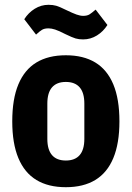

<svg xmlns="http://www.w3.org/2000/svg" viewBox="-20 -767 548 799"><path d="M254 12Q181 12 131.5 -18Q82 -48 56.5 -109Q31 -170 31 -262Q31 -355 56.5 -416Q82 -477 131.5 -507Q181 -537 254 -537Q327 -537 376.5 -507Q426 -477 451.5 -416Q477 -355 477 -262Q477 -170 451.5 -109Q426 -48 376.5 -18Q327 12 254 12ZM254 -99Q292 -99 311.5 -121.5Q331 -144 331 -189V-336Q331 -381 311.5 -403.5Q292 -426 254 -426Q216 -426 196.5 -403.5Q177 -381 177 -336V-189Q177 -144 196.5 -121.5Q216 -99 254 -99ZM326 -603Q308 -603 294.5 -607Q281 -611 252 -625Q225 -639 209.5 -644Q194 -649 182 -649Q165 -649 155 -643Q145 -637 130 -623L81 -687Q98 -714 124.5 -730.5Q151 -747 182 -747Q200 -747 214 -743Q228 -739 256 -725Q283 -712 298.5 -706.5Q314 -701 326 -701Q343 -701 353 -707.5Q363 -714 378 -727L427 -663Q410 -636 383.5 -619.5Q357 -603 326 -603Z"/></svg>

Font: IBM Plex Sans Condensed
Style: Bold
Weight: 700
Width: 3
Designer: Mike Abbink, Paul van der Laan, Pieter van Rosmalen
Foundry: Bold Monday
Version: Version 3.201